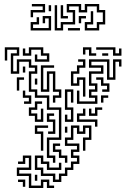

<svg xmlns="http://www.w3.org/2000/svg" viewBox="-20 -741 671 958"><path d="M244 71V47H214V-55H274V-193H214V-253H154V-283H124V-385H154V-403H124V-433H76V-373H34V-475H64V-493H16V-439H4V-505H76V-463H46V-385H64V-445H136V-415H166V-373H136V-295H166V-265H226V-205H286V-43H226V35H256V71ZM154 -433V-469H166V-445H214V-463H184V-493H136V-463H94V-499H106V-475H124V-505H196V-475H226V-433ZM424 -463V-493H406V-469H394V-505H436V-475H460V-463ZM544 -463V-493H460V-505H556V-475H574V-499H586V-463ZM490 -463V-475H520V-463ZM394 -259V-343H376V-313H334V-385H364V-415H394V-433H370V-445H406V-403H376V-373H346V-325H364V-355H406V-259ZM364 -223V-289H376V-235H454V-253H424V-295H454V-313H424V-385H484V-403H424V-445H526V-355H544V-445H586V-409H574V-433H556V-343H514V-433H436V-415H496V-373H436V-325H466V-283H436V-265H466V-223ZM244 -229V-265H274V-283H244V-373H226V-283H184V-415H250V-403H196V-295H214V-385H256V-295H286V-253H256V-229ZM94 -379V-409H106V-379ZM490 -283V-295H514V-313H484V-343H460V-355H496V-325H526V-283ZM64 -289V-355H100V-343H76V-289ZM154 -319V-349H166V-319ZM304 -133V-169H316V-145H334V-193H304V-295H346V-229H334V-283H316V-205H346V-133ZM100 -223V-235H124V-253H94V-289H106V-265H136V-223ZM484 -229V-265H520V-253H496V-229ZM154 -133V-163H124V-205H154V-235H190V-223H166V-193H136V-175H166V-145H184V-199H196V-133ZM424 -163V-199H436V-175H454V-205H490V-193H466V-163ZM454 -109V-133H364V-175H394V-199H406V-163H376V-145H466V-109ZM220 -73V-85H244V-133H214V-175H250V-163H226V-145H256V-73ZM184 11V-73H154V-115H220V-103H166V-85H196V11ZM244 167V137H184V107H154V35H196V65H226V95H274V71H286V107H214V77H184V47H166V95H196V125H256V155H274V125H304V95H334V65H364V47H334V5H364V-13H304V-55H334V-115H376V-85H394V-115H436V-43H406V11H394V-55H424V-103H406V-73H364V-103H346V-43H316V-25H376V17H346V35H376V77H346V107H316V137H286V167ZM304 -79V-109H316V-79ZM304 71V47H274V17H244V-25H280V-13H256V5H286V35H316V71ZM124 197V137H64V95H124V47H106V77H70V65H94V35H136V107H76V125H136V185H184V155H226V185H250V197H214V167H196V197ZM154 161V131H166V161ZM94 191V167H70V155H106V191ZM133 -655V-691H193V-709H139V-721H205V-679H145V-655ZM253 -589V-715H265V-601H283V-631H343V-679H313V-721H385V-691H403V-721H475V-691H505V-619H475V-589H403V-631H433V-685H445V-619H415V-601H463V-631H493V-679H463V-709H415V-679H373V-709H325V-691H355V-619H295V-589ZM223 -685V-715H235V-685ZM283 -649V-715H295V-661H319V-649ZM133 -589V-631H163V-655H175V-619H145V-601H223V-649H205V-625H193V-661H235V-589ZM373 -625V-661H409V-649H385V-625ZM319 -589V-601H379V-589Z"/></svg>

Font: Rubik Maze
Style: Regular
Weight: 400
Designer: Hubert and Fischer, NaN
Foundry: Hubert and Fischer, NaN
Version: Version 2.200